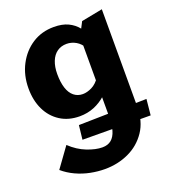

<svg xmlns="http://www.w3.org/2000/svg" viewBox="-133 -533 814 920"><g transform="rotate(-20 274.0 -73.5)"><path d="M245 289Q209 289 171.5 281.5Q134 274 99.5 258Q65 242 37 218L110 117Q148 153 191.5 170Q235 187 269 187Q297 187 314.5 172.5Q332 158 340.5 129.5Q349 101 349 60V-347L384 -415L492 -436V61Q492 135 457.5 186Q423 237 367 263Q311 289 245 289ZM218 10Q161 10 119 -17Q77 -44 54.5 -91Q32 -138 32 -199Q32 -266 60 -319.5Q88 -373 136 -404Q184 -435 246 -435Q289 -435 318.5 -421Q348 -407 367.5 -382.5Q387 -358 397 -327L361 -285Q346 -312 323.5 -325Q301 -338 276 -338Q248 -338 227.5 -323.5Q207 -309 196 -281.5Q185 -254 185 -217Q185 -175 194.5 -145.5Q204 -116 223 -100.5Q242 -85 268 -85Q290 -85 314.5 -97Q339 -109 359 -139L402 -101Q381 -68 353.5 -43Q326 -18 292 -4Q258 10 218 10ZM538 122 191 120 199 48 546 41Z"/></g></svg>

Font: Ysabeau Office ExtraBold
Style: Regular
Weight: 800
Designer: Christian Thalmann (Catharsis Fonts)
Version: Version 2.001;gftools[0.9.30]; featfreeze: tnum,lnum,ss02